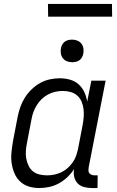

<svg xmlns="http://www.w3.org/2000/svg" viewBox="-20 -937 590 969"><path d="M178 12Q150 12 124.5 4Q99 -4 80.5 -22Q62 -40 52 -64.5Q42 -89 38.5 -115.5Q35 -142 38 -170.5Q41 -199 46 -227L69 -347Q74 -372 82.5 -396.5Q91 -421 105 -443.5Q119 -466 139 -485.5Q159 -505 182.5 -518Q206 -531 231.5 -536.5Q257 -542 281 -542Q308 -542 333 -535Q358 -528 376.5 -511.5Q395 -495 405.5 -472.5Q416 -450 420 -424L441 -530H513L427 -90Q426 -82 426.5 -74.5Q427 -67 431.5 -62Q436 -57 443 -54.5Q450 -52 457 -52H473L472 12H444Q424 12 404.5 7Q385 2 372 -11.5Q359 -25 354.5 -44.5Q350 -64 354 -84Q340 -62 320 -43Q300 -24 277 -11.5Q254 1 228.5 6.5Q203 12 178 12ZM218 -52Q235 -52 253 -55.5Q271 -59 289 -67.5Q307 -76 321 -88.5Q335 -101 346.5 -117Q358 -133 364 -150.5Q370 -168 374 -186L397 -306Q401 -327 402.5 -347.5Q404 -368 401.5 -387.5Q399 -407 391.5 -424.5Q384 -442 370 -454.5Q356 -467 337 -472.5Q318 -478 297 -478Q279 -478 260 -474Q241 -470 223 -460.5Q205 -451 190.5 -437Q176 -423 165.5 -406Q155 -389 148.5 -371Q142 -353 139 -335L116 -215Q112 -195 110.5 -175Q109 -155 112.5 -136.5Q116 -118 124 -101Q132 -84 146 -72.5Q160 -61 179 -56.5Q198 -52 218 -52ZM344 -623Q330 -623 317.5 -628Q305 -633 297 -643.5Q289 -654 287 -668Q285 -682 288 -696Q290 -705 295 -713.5Q300 -722 308 -727.5Q316 -733 325.5 -735Q335 -737 344 -737Q358 -737 370.5 -732Q383 -727 391 -716.5Q399 -706 401 -692Q403 -678 400 -664Q398 -655 393 -646.5Q388 -638 380 -632.5Q372 -627 362.5 -625Q353 -623 344 -623ZM546 -853H223L222 -917H545Z"/></svg>

Font: Lode Term
Style: Italic
Weight: 400
Italic angle: -11°
Monospace: yes
Designer: Belleve Invis
Foundry: Belleve Invis
Version: Version 29.2.0